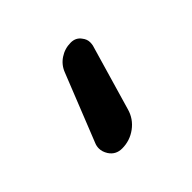

<svg xmlns="http://www.w3.org/2000/svg" viewBox="-77 -262 443 443"><g transform="rotate(-45 144.5 -40.5)"><path d="M174.8 33.2Q168 57.6 147.5 72.8Q127 87.9 101.6 87.9Q81.1 87.9 70.3 71.3Q63.5 60.5 63.5 49.8Q63.5 42 66.4 35.2L131.8 -128.9Q138.7 -147.5 154.8 -158.2Q170.9 -168.9 190.4 -168.9Q207 -168.9 215.8 -156.2Q222.7 -147.5 222.7 -137.7Q222.7 -132.8 221.7 -127.9Z"/></g></svg>

Font: Gen Jyuu Gothic Regular
Style: Regular
Weight: 400
Designer: [Source Han Sans]
Ryoko NISHIZUKA  (kana & ideographs); Paul D. Hunt (Latin, Greek & Cyrillic); Wenlong ZHANG  (bopomofo
Version: Version 1.002.20150607